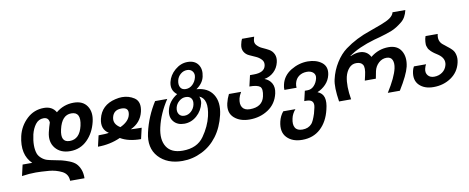

<svg xmlns="http://www.w3.org/2000/svg" viewBox="-78 -1085 4181 1711"><g transform="rotate(-10 2013.0 -230.0)"><path d="M589 -420Q672 -420 709.5 -364Q747 -308 727 -223Q704 -126 642 -64Q578 0 486 0Q398 0 352 -56.5Q306 -113 326 -199Q338 -248 350 -283Q347 -330 300 -330Q256 -330 227 -292Q200 -256 187 -204Q163 -97 187 -30Q196 -7 218.5 12.5Q241 32 266 40Q284 46 334.5 55.5Q385 65 396 68Q427 76 463 90Q501 105 521.5 125.5Q542 146 556 181Q569 215 568 260H438Q437 199 384 172Q329 145 268 140Q193 134 149 134Q90 134 23 144L46 44H133Q41 -45 78 -208Q99 -297 165 -359Q230 -420 320 -420Q395 -420 428 -362Q498 -420 589 -420ZM614 -206Q642 -330 552 -330Q466 -330 438 -206Q411 -90 497 -90Q587 -90 614 -206Z M1050 -98Q1056 -98 1069.5 -97Q1083 -96 1094 -96Q1100 -96 1118 -95.5Q1136 -95 1148 -95L1125 4Q1011 4 940 -39Q845 4 735 4L758 -95Q825 -95 852 -101Q783 -144 804 -236Q832 -356 961 -386Q995 -394 1022 -394Q1083 -394 1132 -362Q1187 -325 1166 -236Q1143 -140 1050 -98ZM1055 -229Q1070 -295 999 -295Q928 -295 913 -229Q900 -171 962 -133Q1042 -170 1055 -229Z M1688 -348Q1791 -341 1836.5 -269.5Q1882 -198 1856 -86Q1830 24 1772.5 101Q1715 178 1633 218Q1549 260 1456 260Q1318 260 1241 176Q1165 92 1196 -43Q1228 -184 1307 -308H1417Q1340 -192 1312 -70Q1287 39 1328.5 104.5Q1370 170 1474 170Q1605 170 1667 81Q1727 -4 1748 -94Q1782 -245 1702 -279Q1714 -246 1708 -218Q1693 -152 1643 -108Q1593 -64 1529 -64Q1467 -64 1433.5 -104.5Q1400 -145 1414 -206Q1432 -286 1511 -335Q1455 -378 1471 -450Q1485 -512 1537.5 -556.5Q1590 -601 1651 -601Q1716 -601 1746.5 -558Q1777 -515 1762 -449Q1749 -390 1688 -348ZM1693 -454Q1701 -486 1684 -508.5Q1667 -531 1635 -531Q1602 -531 1576 -509Q1550 -487 1542 -454Q1533 -416 1547 -391Q1561 -366 1596 -366Q1631 -366 1657.5 -391.5Q1684 -417 1693 -454ZM1638 -217Q1646 -253 1630.5 -274.5Q1615 -296 1580 -296Q1548 -296 1521 -273Q1494 -250 1486 -217Q1478 -182 1493.5 -158Q1509 -134 1543 -134Q1577 -134 1603.5 -158Q1630 -182 1638 -217Z M2301 -333Q2344 -317 2364.5 -280Q2385 -243 2373 -189Q2352 -97 2277 -48Q2204 0 2109 0Q2023 0 1971 -46Q1918 -93 1937 -177Q1947 -219 1966 -256H2076Q2057 -223 2052 -201Q2040 -150 2059.5 -120Q2079 -90 2128 -90Q2240 -90 2261 -182Q2276 -250 2252 -270Q2227 -290 2157 -290L2180 -389H2215Q2310 -389 2323 -449Q2330 -480 2312 -502Q2292 -525 2264 -538L2204 -565Q2174 -578 2158 -605.5Q2142 -633 2150 -670Q2157 -704 2166 -720H2276Q2275 -717 2269 -693Q2263 -664 2281 -644Q2302 -621 2327 -610Q2367 -592 2386 -581Q2416 -565 2430.5 -533.5Q2445 -502 2435 -460Q2423 -409 2386.5 -375Q2350 -341 2301 -333Z M2486 58Q2474 110 2491.5 140Q2509 170 2557 170Q2611 170 2642 135Q2660 115 2682 48Q2686 35 2695 -5Q2711 -77 2635 -77H2616L2637 -167H2662Q2696 -167 2721 -193.5Q2746 -220 2755 -259Q2762 -291 2741 -310.5Q2720 -330 2684 -330Q2642 -330 2612 -308.5Q2582 -287 2572 -247Q2567 -226 2569 -206H2459Q2457 -228 2464 -255Q2482 -332 2554 -376Q2627 -420 2707 -420Q2783 -420 2833 -382Q2883 -343 2867 -270Q2856 -222 2823 -187.5Q2790 -153 2746 -135Q2791 -117 2802.5 -75.5Q2814 -34 2797 32Q2772 138 2706 199Q2640 260 2540 260Q2450 260 2401 208Q2353 157 2374 66Q2385 17 2416 -20H2526Q2495 15 2486 58Z M3459 -225Q3469 -270 3456 -300Q3443 -330 3404 -330Q3364 -330 3333 -301.5Q3302 -273 3292 -230Q3292 -225 3279 -163H3179L3189 -206Q3206 -277 3189 -304Q3173 -330 3130 -330Q3091 -330 3064.5 -300Q3038 -270 3027 -225Q3009 -144 3030 -20H2921Q2900 -152 2916 -221Q2934 -300 2976.5 -367.5Q3019 -435 3072 -474Q3172 -548 3304 -592Q3328 -600 3408 -630Q3463 -651 3490 -670Q3522 -693 3528 -720H3644Q3629 -652 3586 -618Q3533 -575 3489 -558Q3443 -540 3379 -522L3327 -508Q3178 -465 3091 -402L3094 -400Q3137 -420 3174 -420Q3244 -420 3274 -361Q3347 -420 3438 -420Q3518 -420 3552.5 -363Q3587 -306 3568 -221Q3551 -149 3471 -20H3362Q3442 -147 3459 -225Z M3795 -90Q3837 -90 3869 -113Q3901 -136 3911 -176Q3925 -234 3864 -276Q3863 -277 3849 -286Q3835 -295 3833 -296.5Q3831 -298 3818.5 -307.5Q3806 -317 3803.5 -320.5Q3801 -324 3792 -333.5Q3783 -343 3781 -349Q3779 -355 3774.5 -366Q3770 -377 3770 -387Q3770 -397 3770.5 -409.5Q3771 -422 3774 -436Q3776 -447 3781 -460H3891Q3876 -397 3919 -362Q3924 -358 3937.5 -347.5Q3951 -337 3959 -330Q3962 -328 3970 -321.5Q3978 -315 3980.5 -312.5Q3983 -310 3989.5 -304Q3996 -298 3998.5 -295Q4001 -292 4005.5 -286Q4010 -280 4012.5 -275Q4015 -270 4017.5 -263Q4020 -256 4022 -248Q4030 -216 4021 -177Q4002 -94 3933 -47Q3864 0 3774 0Q3691 0 3645 -46Q3599 -92 3617 -173Q3621 -192 3632 -212H3742Q3733 -198 3727 -173Q3719 -137 3738.5 -113.5Q3758 -90 3795 -90Z"/></g></svg>

Font: Miedinger
Style: Bold-Italic
Weight: 700
Italic angle: -13°
Version: Version 001.000